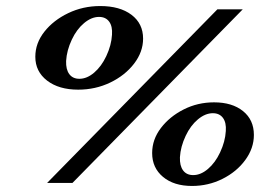

<svg xmlns="http://www.w3.org/2000/svg" viewBox="-20 -606 916 636"><path d="M136 0 700 -575H784L220 0ZM239 -309Q175 -309 136 -339Q97 -369 97 -418Q97 -463 127 -501Q157 -539 206 -562.5Q255 -586 312 -586Q377 -586 415.5 -557Q454 -528 454 -478Q454 -434 424 -395Q394 -356 345 -332.5Q296 -309 239 -309ZM243 -345Q268 -345 292 -365.5Q316 -386 332 -420Q349 -456 351 -491Q353 -519 341.5 -534.5Q330 -550 308 -550Q283 -550 258.5 -529.5Q234 -509 218 -475Q201 -439 199 -404Q198 -376 209.5 -360.5Q221 -345 243 -345ZM616 10Q556 10 520 -20Q484 -50 484 -99Q484 -144 513 -182Q542 -220 588.5 -243.5Q635 -267 689 -267Q749 -267 785 -238Q821 -209 821 -159Q821 -115 792.5 -76Q764 -37 717 -13.5Q670 10 616 10ZM620 -26Q645 -26 669 -46.5Q693 -67 709 -101Q726 -137 728 -172Q730 -200 718.5 -215.5Q707 -231 685 -231Q660 -231 635.5 -210.5Q611 -190 595 -156Q578 -120 576 -85Q575 -57 586.5 -41.5Q598 -26 620 -26Z"/></svg>

Font: Baskervville
Style: Bold Italic
Weight: 700
Italic angle: -18°
Version: Version 1.100